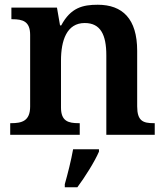

<svg xmlns="http://www.w3.org/2000/svg" viewBox="-20 -568 699 809"><path d="M23 0H316V-49H312C268 -49 237 -57 237 -115V-313C237 -397 261 -471 337 -471C404 -471 428 -421 428 -335V0H632V-49H628C583 -49 558 -58 558 -120V-354C558 -489 496 -548 392 -548C329 -548 278 -536 238 -461H233L220 -536H28V-487H32C76 -487 107 -478 107 -421V-119C107 -58 72 -49 27 -49H23ZM253 208V221H306C338 178 379 113 397 71V61H288C280 107 265 166 253 208Z"/></svg>

Font: Noto Serif SemiBold
Style: Regular
Weight: 600
Designer: Monotype Design Team
Foundry: Monotype Imaging Inc.
Version: Version 2.013